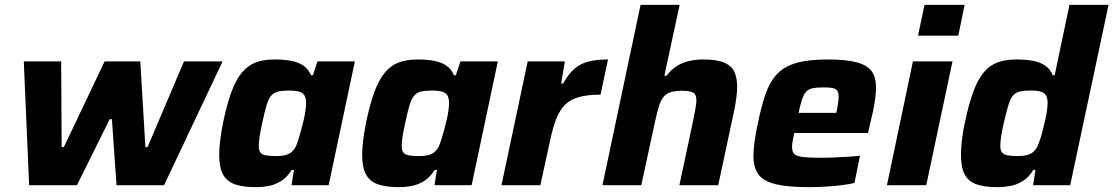

<svg xmlns="http://www.w3.org/2000/svg" viewBox="-20 -763 4587 791"><path d="M100 0 78 -510H232L234 -157H243L411 -510H558L579 -157H588L738 -510H897L656 0H460L441 -272H432L297 0Z M1034 8Q982 8 948.5 -3.5Q915 -15 899 -44Q883 -73 883 -125Q883 -150 887 -183.5Q891 -217 899 -258Q915 -334 933.5 -384.5Q952 -435 977 -464.5Q1002 -494 1034.5 -506Q1067 -518 1112 -518Q1147 -518 1176.5 -513Q1206 -508 1228 -494Q1250 -480 1261 -453H1269L1288 -510H1442L1334 0H1181L1191 -63H1182Q1163 -33 1138.5 -17.5Q1114 -2 1087.5 3Q1061 8 1034 8ZM1116 -120Q1140 -120 1155.5 -124Q1171 -128 1181.5 -137Q1192 -146 1199 -160Q1204 -171 1209.5 -188.5Q1215 -206 1220.5 -226.5Q1226 -247 1231 -268Q1236 -289 1238.5 -308Q1241 -327 1241 -339Q1241 -368 1226 -379Q1211 -390 1172 -390Q1144 -390 1126.5 -386Q1109 -382 1097.5 -369Q1086 -356 1078 -329Q1070 -302 1060 -255Q1053 -223 1049.5 -200.5Q1046 -178 1046 -163Q1046 -144 1052.5 -135Q1059 -126 1075 -123Q1091 -120 1116 -120Z M1623 8Q1571 8 1537.5 -3.5Q1504 -15 1488 -44Q1472 -73 1472 -125Q1472 -150 1476 -183.5Q1480 -217 1488 -258Q1504 -334 1522.5 -384.5Q1541 -435 1566 -464.5Q1591 -494 1623.5 -506Q1656 -518 1701 -518Q1736 -518 1765.5 -513Q1795 -508 1817 -494Q1839 -480 1850 -453H1858L1877 -510H2031L1923 0H1770L1780 -63H1771Q1752 -33 1727.5 -17.5Q1703 -2 1676.5 3Q1650 8 1623 8ZM1705 -120Q1729 -120 1744.5 -124Q1760 -128 1770.5 -137Q1781 -146 1788 -160Q1793 -171 1798.5 -188.5Q1804 -206 1809.5 -226.5Q1815 -247 1820 -268Q1825 -289 1827.5 -308Q1830 -327 1830 -339Q1830 -368 1815 -379Q1800 -390 1761 -390Q1733 -390 1715.5 -386Q1698 -382 1686.5 -369Q1675 -356 1667 -329Q1659 -302 1649 -255Q1642 -223 1638.5 -200.5Q1635 -178 1635 -163Q1635 -144 1641.5 -135Q1648 -126 1664 -123Q1680 -120 1705 -120Z M2046 0 2154 -510H2307L2292 -419H2300Q2323 -460 2348 -481Q2373 -502 2406.5 -510Q2440 -518 2485 -518L2454 -373Q2402 -373 2366.5 -363.5Q2331 -354 2309 -332.5Q2287 -311 2272.5 -275.5Q2258 -240 2247 -187L2206 0Z M2462 0 2619 -743H2780L2717 -451H2726Q2744 -475 2767 -490Q2790 -505 2818 -511.5Q2846 -518 2877 -518Q2932 -518 2962.5 -505.5Q2993 -493 3005 -468Q3017 -443 3017 -404Q3017 -385 3013 -355.5Q3009 -326 3002 -295L2939 0H2779L2836 -268Q2841 -294 2845 -315.5Q2849 -337 2849 -349Q2849 -375 2835 -382Q2821 -389 2788 -389Q2759 -389 2741 -382.5Q2723 -376 2712 -361.5Q2701 -347 2694 -323Q2687 -299 2679 -264L2622 0Z M3312 8Q3224 8 3174 -4.5Q3124 -17 3104 -45.5Q3084 -74 3084 -118Q3084 -145 3088.5 -179Q3093 -213 3102 -254Q3116 -323 3133 -373Q3150 -423 3178.5 -455Q3207 -487 3257 -502.5Q3307 -518 3389 -518Q3467 -518 3510.5 -506Q3554 -494 3571.5 -469Q3589 -444 3589 -403Q3589 -384 3586 -359.5Q3583 -335 3577.5 -308.5Q3572 -282 3565 -254L3556 -215H3252Q3249 -200 3246 -184Q3243 -168 3243 -158Q3243 -138 3252.5 -128.5Q3262 -119 3288.5 -116Q3315 -113 3366 -113Q3386 -113 3412.5 -114Q3439 -115 3468 -117Q3497 -119 3523 -121L3500 -9Q3478 -4 3446.5 0Q3415 4 3379.5 6Q3344 8 3312 8ZM3270 -298H3425L3428 -310Q3431 -328 3433 -341Q3435 -354 3435 -364Q3435 -381 3429 -389.5Q3423 -398 3409 -400.5Q3395 -403 3372 -403Q3345 -403 3328 -399.5Q3311 -396 3301 -385Q3291 -374 3284 -353Q3277 -332 3270 -298Z M3762 -616 3789 -743H3954L3928 -616ZM3634 0 3741 -510H3904L3796 0Z M4089 8Q4037 8 4003.5 -3.5Q3970 -15 3954.5 -44Q3939 -73 3939 -125Q3939 -150 3942.5 -183.5Q3946 -217 3955 -258Q3971 -334 3989.5 -384.5Q4008 -435 4032.5 -464.5Q4057 -494 4090 -506Q4123 -518 4167 -518Q4203 -518 4232.5 -513Q4262 -508 4284 -494Q4306 -480 4317 -453H4325L4386 -743H4547L4389 0H4236L4246 -63H4237Q4219 -33 4194.5 -17.5Q4170 -2 4143 3Q4116 8 4089 8ZM4172 -120Q4195 -120 4210.5 -124Q4226 -128 4236.5 -137Q4247 -146 4254 -160Q4259 -171 4265 -188.5Q4271 -206 4276 -226.5Q4281 -247 4286 -268Q4291 -289 4293.5 -308Q4296 -327 4296 -339Q4296 -368 4281.5 -379Q4267 -390 4228 -390Q4199 -390 4181.5 -386Q4164 -382 4153 -369Q4142 -356 4134 -329Q4126 -302 4115 -255Q4108 -223 4104.5 -200.5Q4101 -178 4101 -163Q4101 -144 4108 -135Q4115 -126 4131 -123Q4147 -120 4172 -120Z"/></svg>

Font: Saira Thin
Style: Bold Italic
Weight: 700
Italic angle: -12°
Version: Version 1.101